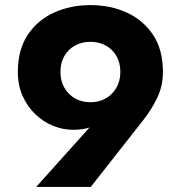

<svg xmlns="http://www.w3.org/2000/svg" viewBox="-20 -736 709 753"><path d="M452 -454Q452 -419 436.5 -392Q421 -365 394.5 -350Q368 -335 335 -335Q301 -335 274.5 -350Q248 -365 232.5 -392Q217 -419 217 -454Q217 -490 232.5 -516.5Q248 -543 274.5 -557.5Q301 -572 335 -572Q368 -572 394.5 -557.5Q421 -543 436.5 -516.5Q452 -490 452 -454ZM336 -3 538 -260Q572 -302 595.5 -350Q619 -398 619 -454Q619 -541 580.5 -599Q542 -657 477.5 -686.5Q413 -716 335 -716Q256 -716 191.5 -686.5Q127 -657 88.5 -599Q50 -541 50 -454Q50 -401 69 -359Q88 -317 119 -287.5Q150 -258 188.5 -242.5Q227 -227 266 -227Q304 -227 329.5 -235.5Q355 -244 383 -271L349 -256L122 -3Z"/></svg>

Font: Jost
Style: Bold
Weight: 700
Version: Version 3.710